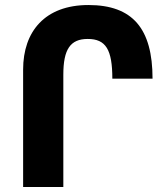

<svg xmlns="http://www.w3.org/2000/svg" viewBox="-20 -744 669 764"><path d="M72 0H232V-447C232 -548 260 -589 329 -589C401 -589 427 -547 427 -431H587C587 -630 508 -724 332 -724C159 -724 72 -619 72 -467Z"/></svg>

Font: Noto Sans Armenian SemiCondensed Extra
Style: Regular
Weight: 800
Width: 4
Designer: Monotype Design Team
Foundry: Monotype Imaging Inc.
Version: Version 1.901